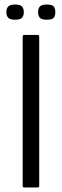

<svg xmlns="http://www.w3.org/2000/svg" viewBox="-20 -827 272 847"><path d="M153 -7Q153 0 145 0H87Q80 0 80 -7V-665Q80 -673 87 -673H145Q153 -673 153 -665ZM85 -773Q85 -757 77 -748.5Q69 -740 46 -740Q25 -740 16.5 -748.5Q8 -757 8 -773Q8 -790 16.5 -798.5Q25 -807 46 -807Q69 -807 77 -798.5Q85 -790 85 -773ZM224 -773Q224 -757 217 -748.5Q210 -740 186 -740Q164 -740 156 -748.5Q148 -757 148 -773Q148 -790 156 -798.5Q164 -807 186 -807Q210 -807 217 -798.5Q224 -790 224 -773Z"/></svg>

Font: Glory Thin
Style: Regular
Weight: 400
Version: Version 1.011